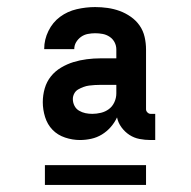

<svg xmlns="http://www.w3.org/2000/svg" viewBox="-20 -713 540 543"><path d="M206 -317Q185 -317 164 -324Q143 -331 128.5 -346Q114 -361 107.5 -382Q101 -403 101 -424Q101 -444 106.5 -463Q112 -482 124 -497Q136 -512 153 -522Q170 -532 188 -537.5Q206 -543 225.5 -545.5Q245 -548 264 -548H309V-573Q309 -584 304 -593.5Q299 -603 290 -609Q281 -615 270.5 -617Q260 -619 249 -619Q239 -619 228.5 -617Q218 -615 209.5 -609Q201 -603 195.5 -594Q190 -585 190 -574H105V-575Q105 -601 117 -625.5Q129 -650 150 -665.5Q171 -681 197 -687Q223 -693 249 -693Q267 -693 284.5 -690.5Q302 -688 318.5 -682Q335 -676 350 -665.5Q365 -655 375 -640.5Q385 -626 389 -608.5Q393 -591 393 -573V-404Q393 -399 397 -395Q401 -391 406 -391H419V-317H406Q390 -317 374.5 -320Q359 -323 346 -331.5Q333 -340 323.5 -353Q314 -366 311 -381Q304 -366 293 -353.5Q282 -341 268 -332.5Q254 -324 238 -320.5Q222 -317 206 -317ZM241 -391Q253 -391 265.5 -394Q278 -397 288 -404.5Q298 -412 303.5 -424Q309 -436 309 -449V-473H264Q256 -473 248 -472.5Q240 -472 232 -471Q224 -470 216 -467Q208 -464 201 -460Q194 -456 190 -448.5Q186 -441 186 -433Q186 -423 190.5 -414Q195 -405 203.5 -400Q212 -395 221.5 -393Q231 -391 241 -391ZM107 -190V-246H393V-190Z"/></svg>

Font: Iosevka SS18 Semibold
Style: Regular
Weight: 600
Monospace: yes
Designer: Belleve Invis
Foundry: Belleve Invis
Version: Version 25.1.1; ttfautohint (v1.8.4)